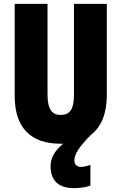

<svg xmlns="http://www.w3.org/2000/svg" viewBox="-20 -734 628 994"><path d="M365 97C365 65 388 27 452 -37C505 -78 533 -147 533 -242V-714H363V-247C363 -167 342 -139 294 -139C249 -139 226 -168 226 -246V-714H56V-238C56 -72 140 10 292 10C297 10 302 10 307 10C260 49 242 85 242 127C242 196 278 240 363 240C389 240 424 236 448 227V119C438 125 412 130 399 130C380 130 365 119 365 97Z"/></svg>

Font: Noto Sans Gujarati ExtraCondensed Black
Style: Regular
Weight: 900
Width: 2
Designer: Jelle Bosma - Monotype Design Team, Universal Thirst
Foundry: Monotype Imaging Inc.
Version: Version 2.106